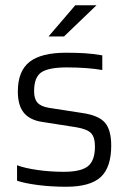

<svg xmlns="http://www.w3.org/2000/svg" viewBox="-20 -705 482 732"><path d="M235 -448Q166 -448 138 -429.5Q110 -411 110 -357Q110 -328 123 -313.5Q136 -299 166 -294L295 -274Q356 -265 380 -237.5Q404 -210 404 -150Q404 -67 364 -30Q324 7 232 7Q175 7 125 0.5Q75 -6 45 -16V-75Q74 -64 122.5 -57Q171 -50 223 -50Q289 -50 315.5 -71.5Q342 -93 342 -146Q342 -182 327 -197.5Q312 -213 270 -220L142 -240Q94 -247 71 -275Q48 -303 48 -356Q48 -434 92.5 -469Q137 -504 232 -504Q272 -504 303.5 -502Q335 -500 370 -494V-438Q342 -443 307.5 -445.5Q273 -448 235 -448ZM267 -685H348L224 -566H165Z"/></svg>

Font: Blinker Light
Style: Regular
Weight: 300
Designer: Juergen Huber
Foundry: supertype
Version: Version 1.017;hotconv 1.0.117;makeotfexe 2.5.65602